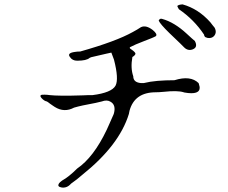

<svg xmlns="http://www.w3.org/2000/svg" viewBox="-20 -814 1040 876"><path d="M956 -649Q945 -638 927 -641Q927 -641 924 -642Q921 -643 916 -645Q911 -650 911 -656Q865 -725 796 -772Q788 -786 789 -787Q795 -793 813 -794Q885 -774 940 -712Q945 -705 950 -699Q955 -693 959 -688Q971 -666 956 -649ZM860 -589Q837 -580 819 -599Q817 -602 753 -663Q711 -704 704 -720Q709 -731 719 -728Q748 -720 776 -703Q804 -686 831 -661Q845 -648 854.5 -639.5Q864 -631 869 -627Q884 -599 860 -589ZM304 24Q285 46 259 41Q240 37 249 23Q253 17 263 10Q294 -7 332 -45Q407 -96 467 -222Q472 -233 480 -251Q488 -269 499 -294Q511 -335 484 -350Q468 -360 444 -351Q432 -347 358 -333Q347 -331 336.5 -328Q326 -325 318 -323Q273 -299 230 -326Q226 -328 221 -332Q216 -336 208 -341Q203 -345 199.5 -347.5Q196 -350 194 -351Q182 -353 170 -366Q154 -384 184 -382Q189 -382 195 -381.5Q201 -381 208 -380Q224 -378 262 -377.5Q300 -377 359 -379Q372 -380 382.5 -380Q393 -380 402 -380Q489 -391 507 -423Q523 -453 500 -542L488 -574Q488 -574 465 -569Q442 -564 396 -553Q390 -551 389 -550Q375 -537 332 -537Q310 -537 299 -554Q285 -572 321 -577Q326 -578 332.5 -578.5Q339 -579 346 -579Q509 -625 586 -668Q596 -673 605.5 -679Q615 -685 623 -690Q646 -701 677 -677Q700 -658 691 -649Q684 -645 670.5 -639.5Q657 -634 636 -626Q592 -609 580 -602Q564 -597 580 -588Q599 -575 598 -568Q595 -560 584 -554Q575 -503 588 -466Q588 -438 623 -435H636Q664 -442 699 -445Q734 -448 776 -448Q849 -471 886 -435Q886 -435 887.5 -430.5Q889 -426 891 -417Q894 -379 821 -392Q820 -393 818 -393Q790 -402 726 -395Q715 -394 706.5 -393.5Q698 -393 691 -393Q594 -393 571 -309L568 -294Q524 -151 355 -16Q344 -6 331 4Q318 14 304 24Z"/></svg>

Font: New Tegomin
Style: Regular
Weight: 400
Designer: Kyosuke Nagai
Version: Version 1.000